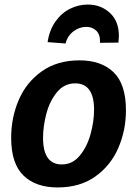

<svg xmlns="http://www.w3.org/2000/svg" viewBox="-20 -811 601 843"><path d="M533 -327Q533 -239 499.5 -161.5Q466 -84 398.5 -36Q331 12 233 12Q137 12 83 -40.5Q29 -93 29 -206Q29 -294 62 -371.5Q95 -449 163 -497.5Q231 -546 329 -546Q425 -546 479 -493.5Q533 -441 533 -327ZM169 -206Q169 -89 251 -89Q299 -89 331 -128.5Q363 -168 378 -223.5Q393 -279 393 -329Q393 -445 310 -445Q262 -445 230 -406Q198 -367 183.5 -311.5Q169 -256 169 -206ZM502 -653Q502 -644 500 -624L419 -623Q421 -658 403.5 -675.5Q386 -693 359 -693Q328 -693 302 -673Q276 -653 268 -620L189 -626Q197 -679 223.5 -716.5Q250 -754 287.5 -772.5Q325 -791 365 -791Q423 -791 462.5 -754.5Q502 -718 502 -653Z"/></svg>

Font: Bitter Pro
Style: Bold Italic
Weight: 700
Italic angle: -9°
Designer: Sol Matas, and Bitter project Authors
Foundry: Sol Matas
Version: Version 1.010